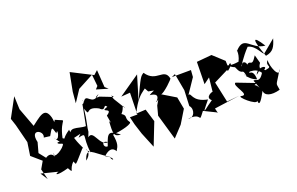

<svg xmlns="http://www.w3.org/2000/svg" viewBox="-108 -1294 2829 1831"><g transform="rotate(-20 1306.5 -378.5)"><path d="M185 -476 100 -704 110 -656 104 -814 0 -622 24 -549 72 -360 52 -227 149 -143 107 -70 134 38 87 -35 255 7C205 21 224 42 350 6C394 84 357 21 422 -36C441 2 414 22 546 -126C573 -109 502 -193 485 -339L487 -335C394 -272 430 -260 400 -280C444 -486 518 -410 389 -471C375 -429 379 -476 372 -500C337 -625 269 -549 154 -464ZM271 -100C289 -120 260 -207 189 -158L136 -225L164 -327C128 -478 266 -410 234 -347L296 -339C342 -420 339 -417 361 -344C398 -412 362 -231 324 -313L426 -165C390 -305 276 -253 386 -231C380 -190 245 -107 272 -178Z M575 -262 545 -232C645 -256 581 -238 605 -62C519 -153 646 -82 539 -2C582 -131 611 -55 761 40C775 105 824 71 723 20C829 -80 847 45 846 6C866 -26 882 -51 864 -147C955 -154 1082 -187 1053 -210C1014 -263 1071 -274 986 -316V-288C1056 -333 1033 -413 1061 -343C972 -492 990 -447 976 -505C1011 -466 1002 -482 867 -532C883 -536 780 -519 867 -559C773 -463 758 -618 710 -536C683 -588 731 -528 689 -520C689 -520 684 -485 649 -312C567 -310 476 -384 478 -239ZM884 -262 873 -281C864 -155 866 -123 936 -123C840 -190 823 -198 779 -60C731 -55 734 -143 797 -95C706 -86 703 -262 634 -204L653 -253C655 -297 676 -355 689 -474C727 -365 693 -499 826 -427C880 -371 873 -464 904 -416C801 -382 966 -398 871 -338ZM943 -602 931 -778 891 -742 679 -850 643 -663 633 -550 711 -668 871 -753 883 -635 858 -608 975 -573Z M1320 -420C1406 -402 1374 -418 1321 -381C1321 -381 1437 -377 1358 -299C1366 -291 1411 -356 1355 -264L1330 -170L1405 89L1503 -16L1584 -149L1561 -271L1427 -352C1452 -349 1575 -465 1561 -466C1535 -582 1425 -473 1339 -602C1304 -580 1300 -578 1203 -366L1276 -609L1062 -461L1153 -468L1148 -248H1072L1091 -169L1125 -63L1189 93L1278 -134L1238 -265L1142 -260C1246 -491 1357 -437 1280 -494Z M1814 -100C1719 -24 1776 -85 1830 -153C1673 -183 1705 -276 1669 -256L1768 -403L1773 -472L1579 -471L1616 -488L1648 -313L1641 -155C1682 -112 1648 -28 1589 -45C1748 -61 1659 48 1747 -67C1893 4 1867 -9 1875 1L1863 -49L2124 -85L1994 -72L1949 -281L2117 -365L2114 -441L2006 -540L1853 -526L1849 -301L1911 -347L1896 -204C1909 -217 1802 -183 1862 -134Z M2331 -89C2280 -185 2213 -92 2321 -141L2131 -214C2086 -199 2231 -53 2139 -75C2088 -87 2254 63 2267 19C2269 63 2285 64 2347 -53C2348 -2 2408 20 2504 -6C2491 -96 2484 -38 2570 -193C2544 -100 2484 -255 2493 -312C2439 -253 2553 -238 2405 -225C2514 -263 2375 -296 2347 -214C2433 -282 2373 -250 2416 -312L2393 -396C2317 -272 2346 -412 2265 -303C2335 -334 2261 -409 2244 -342C2223 -323 2286 -422 2357 -496C2440 -479 2468 -364 2488 -384L2613 -488C2589 -408 2569 -368 2492 -355C2422 -541 2428 -594 2520 -448C2378 -460 2361 -616 2250 -495C2239 -527 2269 -476 2227 -392C2072 -365 2090 -455 2100 -342C2230 -442 2054 -402 2177 -354C2224 -238 2238 -342 2253 -227C2210 -315 2240 -206 2336 -173C2333 -299 2262 -232 2295 -267C2353 -262 2389 -265 2452 -124C2432 -195 2459 -233 2415 -243C2353 -115 2322 -188 2299 -172Z"/></g></svg>

Font: Asimov Silicon
Style: Regular
Weight: 400
Designer: Google
Version: Version 2.000980; 2014